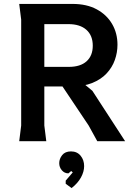

<svg xmlns="http://www.w3.org/2000/svg" viewBox="-20 -720 702 979"><path d="M78 0 88 -80V-620L78 -700H350Q422 -700 473 -672.5Q524 -645 551.5 -598Q579 -551 579 -492Q579 -452 565.5 -414Q552 -376 523.5 -345.5Q495 -315 450.5 -297Q406 -279 343 -279H206V-80L216 0ZM476 0 432 -80 268 -325H369L451 -257L618 0ZM206 -379H331Q390 -379 421.5 -407.5Q453 -436 453 -487Q453 -539 420.5 -568Q388 -597 329 -597H206ZM345 239 315 217V201L351 159L343 152L329 164Q309 164 295.5 148.5Q282 133 282 112Q282 90 297 71Q312 52 342 52Q373 52 391 74Q409 96 409 127Q409 155 393 184.5Q377 214 345 239Z"/></svg>

Font: AR One Sans SemiBold
Style: Regular
Weight: 600
Designer: Niteesh Yadav
Foundry: Niteesh Yadav
Version: Version 1.001;gftools[0.9.33]